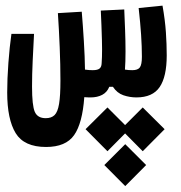

<svg xmlns="http://www.w3.org/2000/svg" viewBox="-20 -334 626 664"><path d="M139.2 174.3Q63.5 174.3 34.2 126.5Q4.9 78.6 4.9 -14.2Q4.9 -60.5 9 -116.5Q13.2 -172.4 19.5 -216.8H97.7Q95.2 -170.9 93 -123.3Q90.8 -75.7 90.8 -34.7Q90.8 30.8 100.3 52.7Q109.9 74.7 138.2 74.7Q157.7 74.7 168.7 64Q179.7 53.2 184.3 25.1Q189 -2.9 189 -55.2Q189 -110.4 186.5 -170.2Q184.1 -230 180.2 -288.6L262.7 -293.5Q266.6 -247.6 270 -192.1Q273.4 -136.7 273.9 -93.3Q288.1 -91.3 300.3 -91.3Q317.4 -91.3 324.2 -96.9Q331.1 -102.5 331.5 -115.2Q333 -134.3 333 -163.6Q333 -178.2 332.5 -195.3Q331.1 -246.6 328.6 -297.4L409.7 -301.3Q411.1 -268.6 412.6 -230.2Q414.1 -191.9 414.1 -155.8Q414.1 -119.1 412.1 -93.3Q424.3 -91.3 437.5 -91.3Q456.5 -91.3 463.6 -100.8Q470.7 -110.4 470.7 -137.7Q470.7 -172.4 468 -213.4Q465.3 -254.4 459.5 -306.2L542 -314.5Q550.8 -265.1 553.7 -222.9Q556.6 -180.7 556.6 -142.6Q556.6 -68.8 532.2 -33Q507.8 2.9 451.7 2.9Q428.7 2.9 406.7 -4.6Q384.8 -12.2 370.6 -33.7H357.9Q350.1 -14.6 333.3 -5.9Q316.4 2.9 293.5 2.9Q280.8 2.9 271.5 2Q265.1 92.3 236.3 133.3Q207.5 174.3 139.2 174.3ZM473.6 37.6 549.3 112.8 473.6 189 412.6 127.4 351.6 189 275.9 112.8 351.6 37.6 412.6 98.6ZM413.1 164.6 485.4 236.8 413.1 309.6 340.8 236.8Z"/></svg>

Font: CaskaydiaMono NF
Style: Regular
Weight: 400
Designer: Aaron Bell
Foundry: Saja Typeworks
Version: Version 2111.001; ttfautohint (v1.8.4);Nerd Fonts 3.1.1